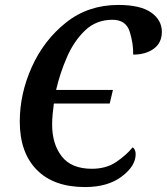

<svg xmlns="http://www.w3.org/2000/svg" viewBox="-20 -747 675 777"><path d="M324 10Q416 10 472.5 -32.5Q529 -75 529 -123Q529 -142 517 -151Q492 -120 451 -92Q410 -64 352 -64Q269 -64 230 -114Q191 -164 191 -243Q191 -263 193 -284.5Q195 -306 198 -328H424L437 -383H207Q223 -452 251.5 -517Q280 -582 325 -624.5Q370 -667 435 -667Q490 -667 505 -618.5Q520 -570 519 -526Q570 -526 602.5 -550Q635 -574 635 -618Q635 -666 591.5 -696.5Q548 -727 459 -727Q337 -727 247.5 -656Q158 -585 109 -476.5Q60 -368 60 -255Q60 -130 128.5 -60Q197 10 324 10Z"/></svg>

Font: Noto Serif SemiCondensed Semi
Style: Italic
Weight: 600
Width: 4
Italic angle: -12°
Designer: Monotype Design Team
Foundry: Monotype Imaging Inc.
Version: Version 1.901